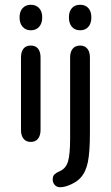

<svg xmlns="http://www.w3.org/2000/svg" viewBox="-20 -586 466 805"><path d="M109 -566Q88 -566 75 -552Q62 -538 62 -513Q62 -488 75 -473.5Q88 -459 109 -459Q131 -459 144 -473.5Q157 -488 157 -513Q157 -538 144 -552Q131 -566 109 -566ZM68 -41Q68 -18 78.5 -4.5Q89 9 109 9Q129 9 139.5 -4.5Q150 -18 150 -41V-345Q150 -369 139.5 -382Q129 -395 109 -395Q89 -395 78.5 -382Q68 -369 68 -345ZM357 -28V-345Q357 -369 346 -382Q335 -395 316 -395Q296 -395 285 -382Q274 -369 274 -345V-5Q274 62 265 91.5Q256 121 230 132Q216 138 208.5 145Q201 152 201 167Q201 180 209.5 189.5Q218 199 232 199Q252 199 278 187Q304 175 318 159Q340 135 348.5 93Q357 51 357 -28ZM316 -566Q294 -566 281.5 -552Q269 -538 269 -513Q269 -488 281.5 -473.5Q294 -459 316 -459Q338 -459 350.5 -473.5Q363 -488 363 -513Q363 -538 350.5 -552Q338 -566 316 -566Z"/></svg>

Font: Beiruti Medium
Style: Regular
Weight: 500
Designer: Arlette Boutros
Foundry: Boutros
Version: Version 1.41